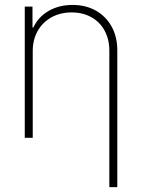

<svg xmlns="http://www.w3.org/2000/svg" viewBox="-20 -557 574 776"><path d="M112.3 0H80.1V-530.3H111.3V-446.3H115.2Q133.8 -487.8 176 -512.5Q218.3 -537.1 273.4 -537.1Q326.2 -537.1 367.2 -514.2Q408.2 -491.2 431.2 -449.5Q454.1 -407.7 454.1 -353.5V199.2H421.9V-352.5Q421.9 -397.9 402.8 -433.1Q383.8 -468.3 349.1 -487.5Q314.5 -506.8 269.5 -506.8Q224.1 -506.8 188.2 -487.1Q152.3 -467.3 132.3 -431.9Q112.3 -396.5 112.3 -350.6Z"/></svg>

Font: Pretendard GOV Thin
Style: Regular
Weight: 100
Designer: Base glyphs from Inter by Rasmus Andersson; Hangeul glyphs from Noto Sans CJK(Source Han Sans) by Jang Soo-young and Kan
Foundry: Kil Hyung-jin
Version: Version 1.309